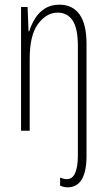

<svg xmlns="http://www.w3.org/2000/svg" viewBox="-20 -559 458 821"><path d="M269 242Q260 242 252 240Q244 238 237 235V200Q252 207 266 207Q290 207 301.5 180.5Q313 154 313 106V-362Q313 -438 290.5 -471.5Q268 -505 227 -505Q179 -505 143 -457Q107 -409 107 -308V0H70V-529H98L102 -425H105Q113 -452 129 -478.5Q145 -505 171 -522Q197 -539 234 -539Q290 -539 320 -497.5Q350 -456 350 -370V106Q350 242 269 242Z"/></svg>

Font: Noto Sans Devanagari ExtraCondensed ExtraLight
Style: Regular
Weight: 200
Width: 2
Designer: Jelle Bosma - Monotype Design Team
Foundry: Monotype Imaging Inc.
Version: Version 2.004; ttfautohint (v1.8.4.7-5d5b)